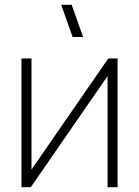

<svg xmlns="http://www.w3.org/2000/svg" viewBox="-20 -785 583 805"><path d="M284.5 -630 236.5 -765H280.5L328.5 -630ZM473 -540V0H431V-466L109 0H70V-540H112V-74L434 -540Z"/></svg>

Font: Manrope ExtraLight
Style: Regular
Weight: 200
Designer: Mikhail Sharanda
Foundry: Mikhail Sharanda
Version: Version 4.505